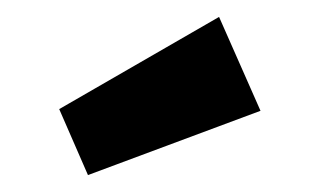

<svg xmlns="http://www.w3.org/2000/svg" viewBox="-20 -794 382 227"><path d="M288 -663 84 -587 50 -665 239 -774Z"/></svg>

Font: Rambla
Style: Bold
Weight: 700
Designer: Martin Sommaruga
Foundry: Martin Sommaruga
Version: Version 1.001